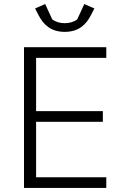

<svg xmlns="http://www.w3.org/2000/svg" viewBox="-20 -932 614 952"><path d="M99 0V-698H507V-645H159V-381H490V-328H159V-53H507V0ZM301 -774C232 -774 195 -810 171 -857L154 -890L204 -912L239 -836C256 -823 278 -817 301 -817C324 -817 346 -823 363 -836L398 -912L448 -890L431 -857C407 -810 370 -774 301 -774Z"/></svg>

Font: Plexus Sans Light
Style: Regular
Weight: 300
Version: Version 2.001;PS 002.001;hotconv 1.0.70;makeotf.lib2.5.58329